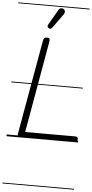

<svg xmlns="http://www.w3.org/2000/svg" viewBox="-98 -1273 840 1752"><g transform="rotate(5 322.5 -397.0)"><path d="M123 0Q106.5 0 100.5 -8.2Q94.5 -16.5 96.5 -31L249.5 -895Q252 -911.5 260 -920Q268 -928.5 286.5 -928.5Q304.5 -928.5 308.2 -919.2Q312 -910 308.5 -891L161 -53H614Q632 -53 638.5 -47.5Q645 -42 645 -31.5Q645 -19.5 638 -9.8Q631 0 614 0ZM123 0Q106.5 0 100.5 -8.2Q94.5 -16.5 96.5 -31L249.5 -895Q252 -911.5 260 -920Q268 -928.5 286.5 -928.5Q304.5 -928.5 308.2 -919.2Q312 -910 308.5 -891L161 -53H614Q632 -53 638.5 -47.5Q645 -42 645 -31.5Q645 -19.5 638 -9.8Q631 0 614 0ZM293.5 -1015Q285.5 -1020 281.5 -1027.5Q277.5 -1035 286.5 -1050.5L363.5 -1184.5Q376 -1206 391.2 -1206.8Q406.5 -1207.5 415.5 -1200Q427 -1189.5 426.5 -1176.8Q426 -1164 417.5 -1152L325 -1024Q316 -1011.5 308.2 -1011.2Q300.5 -1011 293.5 -1015ZM-5 424.5H650V432.5H-5ZM-5 -16H650V0H-5ZM-5 -501.5H650V-493.5H-5ZM-5 -1226H650V-1218H-5Z"/></g></svg>

Font: Edu AU VIC WA NT Guides
Style: Regular
Weight: 400
Designer: Tina and Corey Anderson, Eben Sorkin, Mirko Velimirovic
Foundry: Google for Education
Version: Version 1.001